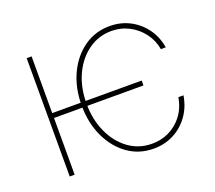

<svg xmlns="http://www.w3.org/2000/svg" viewBox="-100 -682 923 825"><g transform="rotate(-20 362.0 -269.0)"><path d="M522.9 -281.7V-259.3H101.1V-281.7ZM113.8 -541V0H91.3V-541ZM472.7 11.2Q406.2 11.2 354.7 -25.4Q303.2 -62 273.4 -125.7Q243.7 -189.5 243.7 -269Q243.7 -348.6 273.2 -411.9Q302.7 -475.1 354.5 -512Q406.2 -548.8 472.7 -548.8Q522.5 -548.8 563.7 -527.6Q605 -506.3 632.8 -468.5Q660.6 -430.7 668.9 -380.4H646.5Q639.2 -422.4 614.3 -455.3Q589.4 -488.3 552.7 -507.3Q516.1 -526.4 472.7 -526.4Q414.1 -526.4 367.2 -492.9Q320.3 -459.5 293.2 -401.4Q266.1 -343.3 266.1 -269Q266.1 -196.8 292.5 -138.4Q318.8 -80.1 365.7 -45.7Q412.6 -11.2 472.7 -11.2Q538.6 -11.2 586.9 -52.2Q635.3 -93.3 646.5 -160.6H669.9Q661.6 -109.4 633.8 -70.6Q606 -31.7 564.5 -10.3Q522.9 11.2 472.7 11.2Z"/></g></svg>

Font: Inter 17pt Thin
Style: Regular
Weight: 250
Version: Version 4.001;git-66647c0bb